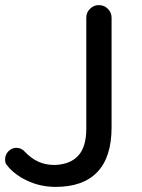

<svg xmlns="http://www.w3.org/2000/svg" viewBox="-23 -724 556 752"><path d="M195 8Q132 8 78 -19Q41 -37 14 -65Q6 -74 1.5 -80.5Q-3 -87 -3 -100Q-3 -118 10 -131.5Q23 -145 41 -145Q61 -145 75 -129Q123 -78 188 -78Q191 -78 195 -78Q254 -81 284.5 -115.5Q315 -150 315 -220V-655Q315 -675 329.5 -689.5Q344 -704 364 -704Q385 -704 399.5 -689.5Q414 -675 414 -655V-225Q414 -109 358.5 -50.5Q303 8 195 8Z"/></svg>

Font: Sepalumica Med
Style: Regular
Weight: 500
Designer: Julieta Ulanovsky
Foundry: Julieta Ulanovsky
Version: Version 7.200